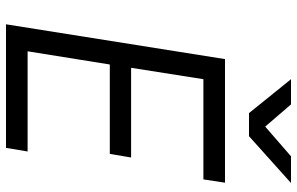

<svg xmlns="http://www.w3.org/2000/svg" viewBox="-195 -795 990 640"><g transform="rotate(90 300.0 -475.0)"><path d="M61 0 177 -730H589L578 -658H244L206 -417H505L493 -346H195L151 -72H485L473 0ZM357 -810 244 -950H328L402 -864L501 -950H590L434 -810Z"/></g></svg>

Font: JetBrains Mono NL Light
Style: Italic
Weight: 300
Italic angle: -9°
Designer: Philipp Nurullin, Konstantin Bulenkov
Foundry: JetBrains
Version: Version 2.304; ttfautohint (v1.8.4.7-5d5b)